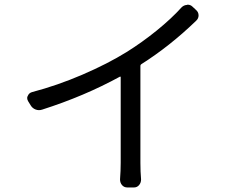

<svg xmlns="http://www.w3.org/2000/svg" viewBox="-20 -787 1040 838"><path d="M772.5 -754.9Q782.2 -764.6 795.9 -765.6Q797.9 -766.6 798.8 -766.6Q811.5 -766.6 820.3 -757.8L835 -744.1Q846.7 -734.4 846.7 -719.7Q846.7 -706.1 835.9 -696.3Q721.7 -585.9 596.7 -506.8Q592.8 -503.9 592.8 -500V-76.2Q592.8 -37.1 595.7 -3.9Q595.7 10.7 586.9 21Q578.1 31.2 564.5 31.2H536.1Q521.5 31.2 512.7 21Q503.9 10.7 503.9 -3.9Q506.8 -42 506.8 -76.2V-449.2Q506.8 -454.1 502.9 -452.1Q347.7 -367.2 164.1 -308.6Q149.4 -303.7 135.3 -309.1Q121.1 -314.5 113.3 -328.1L102.5 -345.7Q98.6 -352.5 98.6 -359.4Q98.6 -364.3 101.6 -369.1Q106.4 -380.9 119.1 -384.8Q230.5 -414.1 340.3 -461.4Q450.2 -508.8 532.2 -559.6Q599.6 -601.6 664.1 -653.8Q728.5 -706.1 772.5 -754.9Z"/></svg>

Font: Gen Jyuu GothicL Regular
Style: Regular
Weight: 400
Designer: [Source Han Sans]
Ryoko NISHIZUKA  (kana & ideographs); Paul D. Hunt (Latin, Greek & Cyrillic); Wenlong ZHANG  (bopomofo
Version: Version 1.002.20150607